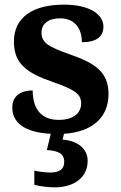

<svg xmlns="http://www.w3.org/2000/svg" viewBox="-20 -568 521 828"><path d="M215 240C300 240 358 197 358 126C358 73 315 39 250 34L256 9C379 1 448 -62 448 -163C448 -259 387 -297 280 -334C189 -366 159 -384 159 -427C159 -465 188 -489 240 -489C296 -489 333 -452 333 -386C396 -386 426 -410 426 -453C426 -501 375 -548 255 -548C126 -548 40 -496 40 -389C40 -293 95 -253 209 -214C297 -183 330 -165 330 -122C330 -83 300 -51 233 -51C160 -51 121 -96 121 -178C77 -178 33 -160 33 -104C33 -42 82 3 199 9L182 79C225 82 257 91 257 130C257 164 234 176 196 176C178 176 152 173 128 168V229C152 236 194 240 215 240Z"/></svg>

Font: Noto Serif Georgian Bold
Style: Regular
Weight: 700
Designer: Monotype Design Team, Akaki Razmadze
Foundry: Google LLC
Version: Version 2.003